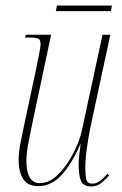

<svg xmlns="http://www.w3.org/2000/svg" viewBox="-20 -661 439 691"><path d="M309 10Q279 10 271 -11Q263 -32 263 -69Q263 -81 264.5 -96Q266 -111 270 -142H269Q237 -68 200 -29.5Q163 9 118 9Q80 9 63.5 -17Q47 -43 47 -85Q47 -114 55.5 -155.5Q64 -197 71 -230L110 -413Q115 -439 120.5 -465.5Q126 -492 126 -502Q126 -518 117.5 -522Q109 -526 83 -526H70L73 -536H164L99 -230Q92 -196 83.5 -153.5Q75 -111 75 -83Q75 -2 123 -2Q153 -2 178.5 -23.5Q204 -45 224.5 -76.5Q245 -108 258 -140Q271 -172 275 -193L349 -536H377L305 -201Q298 -166 292.5 -127Q287 -88 287 -57Q287 -32 290.5 -16Q294 0 312 0Q328 0 341 -10.5Q354 -21 367 -36L373 -29Q360 -15 344.5 -2.5Q329 10 309 10ZM181 -621 185 -641H383L379 -621Z"/></svg>

Font: Noto Serif Display ExtraCondensed Thin
Style: Italic
Weight: 100
Width: 2
Italic angle: -12°
Designer: Monotype Design Team
Foundry: Monotype Imaging Inc.
Version: Version 2.009